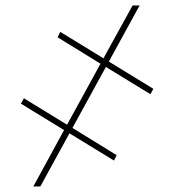

<svg xmlns="http://www.w3.org/2000/svg" viewBox="-20 -675 630 695"><path d="M363.3 -432.6 242.2 -211.9 402.3 -113.3 392.6 -93.8 231.4 -192.4 126 0H100.6L211.9 -204.1L55.7 -299.8L66.4 -319.3L222.7 -223.6L343.8 -444.3L188.5 -540L198.2 -559.6L354.5 -463.9L460 -655.3H485.4L374 -452.1L535.2 -353.5L524.4 -334Z"/></svg>

Font: Inter Thin
Style: Regular
Weight: 250
Designer: Rasmus Andersson
Foundry: rsms
Version: Version 4.001;git-66647c0bb